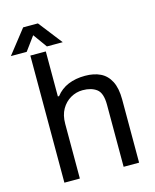

<svg xmlns="http://www.w3.org/2000/svg" viewBox="-166 -969 850 1055"><g transform="rotate(-15 259.5 -441.5)"><path d="M67 0V-723H155V-467H162Q190 -503 232 -520.5Q274 -538 328 -538Q378 -538 414.5 -520.5Q451 -503 471.5 -463.5Q492 -424 492 -359V0H404V-353Q404 -420 374 -442.5Q344 -465 295 -465Q258 -465 226 -446.5Q194 -428 174.5 -394Q155 -360 155 -311V0ZM-37 -748 69 -883H153L258 -748H168L111 -827L53 -748Z"/></g></svg>

Font: Archivo VF Beta
Style: Regular
Weight: 400
Designer: Hector Gatti
Foundry: Omnibus-Type
Version: Version 1.002